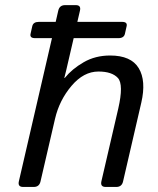

<svg xmlns="http://www.w3.org/2000/svg" viewBox="-20 -741 625 761"><path d="M119.1 -589.8Q97.2 -589.8 101.1 -606.9L107.9 -637.2Q111.8 -654.3 133.8 -654.3H200.7L210.9 -698.7Q215.8 -720.7 238.3 -720.7H280.3Q302.2 -720.7 296.9 -698.7L286.6 -654.3H463.9Q485.8 -654.3 481.9 -637.2L475.1 -606.9Q471.2 -589.8 449.2 -589.8H272L242.2 -461.4Q239.3 -447.8 234.9 -432.1H236.8Q265.6 -467.8 311.8 -494.4Q357.9 -521 416.5 -521Q499.5 -521 529.8 -470.9Q560.1 -420.9 540 -334L467.8 -22Q462.9 0 440.9 0H398.9Q377 0 381.8 -22L448.7 -310.5Q470.7 -406.2 447.3 -431.9Q423.8 -457.5 370.1 -457.5Q311.5 -457.5 263.4 -400.6Q215.3 -343.8 198.2 -270.5L140.6 -22Q135.7 0 113.8 0H71.8Q49.8 0 54.7 -22L186 -589.8Z"/></svg>

Font: Istok Web
Style: BoldItalic
Weight: 700
Italic angle: -13°
Designer: Andrey V. Panov
Foundry: Andrey V. Panov
Version: Version 1.0.2g